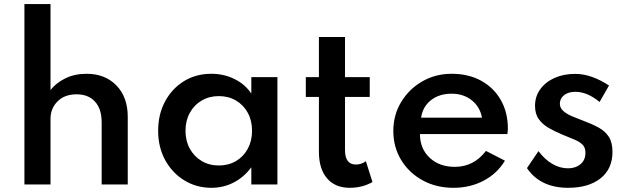

<svg xmlns="http://www.w3.org/2000/svg" viewBox="-20 -880 2999 916"><path d="M96.5 0H221V-314Q221 -362 254.2 -396Q287.5 -430 345.5 -430Q401.5 -430 433.2 -395.2Q465 -360.5 465 -296.5V0H589.5V-322.5Q589.5 -416.5 535.5 -472.2Q481.5 -528 393 -528Q336 -528 291.8 -506.2Q247.5 -484.5 221 -450.5V-860.5H96.5Z M988.5 16Q1046.5 16 1095.8 -9.8Q1145 -35.5 1179 -82V0H1303.5V-512H1179V-433.5Q1149.5 -478 1098.8 -503Q1048 -528 988.5 -528Q914.5 -528 857.2 -492.5Q800 -457 767.2 -395.5Q734.5 -334 734.5 -256.5Q734.5 -177.5 768.2 -116Q802 -54.5 859.8 -19.2Q917.5 16 988.5 16ZM1024 -90.5Q978 -90.5 942 -112Q906 -133.5 885.5 -170.8Q865 -208 865 -256Q865 -304 885.5 -341.5Q906 -379 942 -400.2Q978 -421.5 1024 -421.5Q1070.5 -421.5 1106.2 -400.2Q1142 -379 1162.2 -341.8Q1182.5 -304.5 1182.5 -256Q1182.5 -208 1162.2 -170.5Q1142 -133 1106.2 -111.8Q1070.5 -90.5 1024 -90.5Z M1648.5 16Q1708.5 16 1757 -11.5L1725.5 -111Q1704 -95 1678 -95Q1626 -95 1626 -164V-417.5H1744V-512H1626V-703.5H1501.5V-512H1439V-417.5H1501.5V-155.5Q1501.5 -74.5 1540.2 -29.2Q1579 16 1648.5 16Z M2143.5 16Q2223 16 2287.8 -18.2Q2352.5 -52.5 2389 -113.5L2298.5 -160Q2240 -84 2150 -84Q2076 -84 2029.8 -127.5Q1983.5 -171 1983.5 -240.5H2400.5Q2403 -257 2403 -265.5Q2403 -344 2369.2 -403Q2335.5 -462 2275.2 -495Q2215 -528 2135 -528Q2057.5 -528 1994.2 -491.5Q1931 -455 1893.8 -393.2Q1856.5 -331.5 1856.5 -255Q1856.5 -178 1894 -116.5Q1931.5 -55 1996.5 -19.5Q2061.5 16 2143.5 16ZM1989 -318.5Q1996.5 -371 2036 -402Q2075.5 -433 2134.5 -433Q2191 -433 2230.5 -401.8Q2270 -370.5 2279.5 -318.5Z M2690.5 16Q2788 16 2845 -29Q2902 -74 2902 -155.5Q2902 -200.5 2884.5 -227.5Q2867 -254.5 2835.8 -271.5Q2804.5 -288.5 2764 -303.5Q2738 -313.5 2711.8 -324.2Q2685.5 -335 2668.2 -349.8Q2651 -364.5 2651 -385Q2651 -410 2671.2 -426Q2691.5 -442 2725 -442Q2782 -442 2840.5 -393.5L2885.5 -472Q2844.5 -499 2804.2 -513.2Q2764 -527.5 2724 -527.5Q2668.5 -527.5 2625.2 -508Q2582 -488.5 2557.2 -454Q2532.5 -419.5 2532.5 -375Q2532.5 -336 2551 -310.8Q2569.5 -285.5 2598.8 -269Q2628 -252.5 2660 -239Q2698 -224 2723 -213Q2748 -202 2760.5 -188.5Q2773 -175 2773 -151Q2773 -116 2749.2 -96.5Q2725.5 -77 2690 -77Q2651 -77 2614.8 -98.2Q2578.5 -119.5 2549 -159L2494 -78Q2558 16 2690.5 16Z"/></svg>

Font: Spartan SemiBold
Style: Regular
Weight: 600
Designer: Matt Bailey, Mirko Velimirovic
Foundry: Matt Bailey
Version: Version 1.003; ttfautohint (v1.8.3)